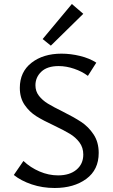

<svg xmlns="http://www.w3.org/2000/svg" viewBox="-20 -932 562 959"><path d="M193 -737 339 -912 396 -863 234 -704ZM252 -304Q196 -330 161.5 -351.5Q127 -373 103 -408Q79 -443 79 -493Q79 -573 137.5 -618.5Q196 -664 287 -664Q333 -664 380 -652.5Q427 -641 461 -619L419 -553Q390 -575 350.5 -588.5Q311 -602 273 -602Q216 -602 186.5 -574Q157 -546 157 -506Q157 -476 174.5 -453.5Q192 -431 219 -414.5Q246 -398 291 -376Q349 -347 385.5 -323Q422 -299 447.5 -260.5Q473 -222 473 -168Q473 -84 411 -38.5Q349 7 253 7Q192 7 138.5 -11Q85 -29 49 -58L97 -128Q132 -95 177.5 -75.5Q223 -56 270 -56Q328 -56 362 -84.5Q396 -113 396 -160Q396 -195 377 -220.5Q358 -246 330 -263Q302 -280 252 -304Z"/></svg>

Font: Ysabeau Infant Medium
Style: Regular
Weight: 500
Designer: Christian Thalmann (Catharsis Fonts)
Version: Version 0.003